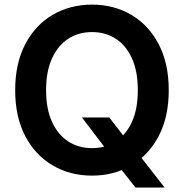

<svg xmlns="http://www.w3.org/2000/svg" viewBox="-20 -758 809 840"><path d="M338.4 -244.1H458L528.8 -152.8L578.6 -93.3L700.2 62.5H572.8L490.7 -41.5L454.6 -91.8ZM382.8 10.3Q286.6 10.3 210.4 -34.4Q134.3 -79.1 90.3 -162.8Q46.4 -246.6 46.4 -363.3Q46.4 -480.5 90.3 -564.5Q134.3 -648.4 210.4 -693.1Q286.6 -737.8 382.8 -737.8Q478.5 -737.8 554.4 -693.1Q630.4 -648.4 674.3 -564.5Q718.3 -480.5 718.3 -363.3Q718.3 -246.6 674.3 -162.8Q630.4 -79.1 554.4 -34.4Q478.5 10.3 382.8 10.3ZM382.8 -109.9Q441.4 -109.9 486.6 -139.2Q531.7 -168.5 557.4 -225.1Q583 -281.7 583 -363.3Q583 -445.8 557.4 -502.4Q531.7 -559.1 486.6 -588.4Q441.4 -617.7 382.8 -617.7Q323.7 -617.7 278.6 -588.4Q233.4 -559.1 207.5 -502.2Q181.6 -445.3 181.6 -363.3Q181.6 -281.7 207.5 -225.1Q233.4 -168.5 278.6 -139.2Q323.7 -109.9 382.8 -109.9Z"/></svg>

Font: V-Inter
Style: SemiBold-600
Weight: 600
Designer: Rasmus Andersson
Foundry: rsms
Version: Version 4.000;git-4146feb